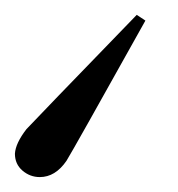

<svg xmlns="http://www.w3.org/2000/svg" viewBox="-27 -24 241 260"><path d="M-6.8 184.1Q-5.9 169.9 8.8 150.9Q21 137.7 158.2 -3.9L169.9 3.9Q71.8 179.7 63 193.8Q47.9 215.8 26.9 215.8Q13.7 215.8 3.4 207Q-6.8 198.2 -6.8 184.1Z"/></svg>

Font: CMU Serif Extra
Style: RomanSlanted
Weight: 500
Italic angle: -9.46001°
Version: Version 0.7.0